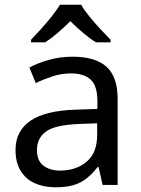

<svg xmlns="http://www.w3.org/2000/svg" viewBox="-20 -786 601 816"><path d="M288 -545Q386 -545 433 -502Q480 -459 480 -365V0H416L399 -76H395Q372 -47 347.5 -27.5Q323 -8 291.5 1Q260 10 215 10Q167 10 128.5 -7Q90 -24 68 -59.5Q46 -95 46 -149Q46 -229 109 -272.5Q172 -316 303 -320L394 -323V-355Q394 -422 365 -448Q336 -474 283 -474Q241 -474 203 -461.5Q165 -449 132 -433L105 -499Q140 -518 188 -531.5Q236 -545 288 -545ZM314 -259Q214 -255 175.5 -227Q137 -199 137 -148Q137 -103 164.5 -82Q192 -61 235 -61Q303 -61 348 -98.5Q393 -136 393 -214V-262ZM325 -766Q337 -744 359.5 -716.5Q382 -689 406.5 -662.5Q431 -636 450 -617V-606H388Q362 -622 334 -645.5Q306 -669 279 -696Q252 -669 225 -646Q198 -623 172 -606H112V-617Q131 -637 154.5 -663Q178 -689 200 -716.5Q222 -744 235 -766Z"/></svg>

Font: Noto Sans Tamil
Style: Regular
Weight: 400
Designer: Jelle Bosma - Monotype Design Team
Foundry: Monotype Imaging Inc.
Version: Version 2.003